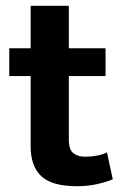

<svg xmlns="http://www.w3.org/2000/svg" viewBox="-20 -644 422 664"><path d="M345 -381H218V-161Q218 -127 233.5 -114.5Q249 -102 275 -102Q295 -102 316 -106Q337 -110 350 -117L370 -24Q353 -16 319 -8Q285 0 247 0Q160 0 123 -34.5Q86 -69 86 -138V-381H12V-477H86V-624H218V-477H345Z"/></svg>

Font: Mukta Malar
Style: Bold
Weight: 700
Designer: Aadarsh Rajan, Girish Dalvi, Yashodeep Gholap
Foundry: Ek Type
Version: Version 2.538;PS 1.000;hotconv 16.6.51;makeotf.lib2.5.65220;